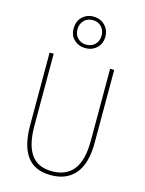

<svg xmlns="http://www.w3.org/2000/svg" viewBox="-145 -1082 889 1177"><g transform="rotate(15 300.0 -493.5)"><path d="M95 -254V-714H121V-258Q121 -136 163.5 -75.5Q206 -15 297 -15Q387 -15 433 -74.5Q479 -134 479 -258V-714H505V-252Q505 -121 451 -55.5Q397 10 296 10Q193 10 144 -56.5Q95 -123 95 -254ZM199 -895Q199 -941 227.5 -969Q256 -997 299 -997Q342 -997 371 -968.5Q400 -940 400 -896Q400 -852 371 -824.5Q342 -797 299 -797Q257 -797 228 -823.5Q199 -850 199 -895ZM376 -897Q376 -931 355 -953Q334 -975 300 -975Q265 -975 244 -952.5Q223 -930 223 -896Q223 -862 244.5 -840.5Q266 -819 299 -819Q333 -819 354.5 -841Q376 -863 376 -897Z"/></g></svg>

Font: Noto Sans Mono UI Thin
Style: Regular
Weight: 250
Monospace: yes
Designer: Monotype Design team
Foundry: Monotype Imaging Inc.
Version: Version 1.000